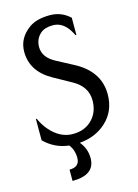

<svg xmlns="http://www.w3.org/2000/svg" viewBox="-140 -822 794 1107"><g transform="rotate(-15 257.5 -268.5)"><path d="M39.1 -62.5V-189.9H43.9Q63.5 -147 89.4 -118.2Q148.4 -50.8 223.6 -50.8Q300.3 -50.8 344.7 -101.6Q382.3 -144.5 382.3 -209.5Q382.3 -292 299.3 -337.9L193.8 -396.5Q74.2 -462.9 74.2 -581.1Q74.2 -663.1 147.5 -715.3Q191.9 -747.1 272 -747.1Q339.4 -747.1 390.1 -700.2V-597.2H385.3Q377.9 -612.3 368.7 -627Q330.6 -686.5 272.5 -686.5Q223.6 -686.5 197.8 -663.1Q164.1 -632.8 164.1 -585.4Q164.1 -522.9 236.3 -484.9L335 -432.6Q476.1 -357.9 476.1 -221.2Q476.1 -120.6 407.2 -57.6Q343.8 0.5 248.5 8.3Q285.6 53.2 285.6 108.9Q285.6 210 150.9 210V142.6Q211.9 142.6 211.9 88.4Q211.9 41 185.5 7.8Q101.1 -1.5 39.1 -62.5Z"/></g></svg>

Font: Classica
Style: Book
Weight: 400
Version: Version 1.001